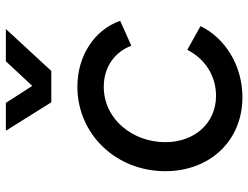

<svg xmlns="http://www.w3.org/2000/svg" viewBox="-116 -719 847 655"><g transform="rotate(-90 307.5 -391.5)"><path d="M303 12C412 12 505 -47 546 -131L465 -176C435 -117 378 -78 308 -78C216 -78 150 -150 150 -251C150 -362 228 -461 339 -461C407 -461 458 -423 479 -367L564 -405C534 -491 447 -551 339 -551C178 -551 51 -420 51 -251C51 -99 155 12 303 12ZM189 -795 286 -640H393L536 -795H426L342 -705L284 -795Z"/></g></svg>

Font: Mluvka Medium
Style: Italic
Weight: 500
Italic angle: -8°
Designer: Modified by Jiří Krblich, Original typeface by Gumpita Rahayu
Foundry: Gumpita Rahayu & Jiří Krblich
Version: Version 2.000;Glyphs 3.1.1 (3134)